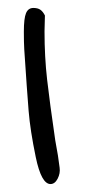

<svg xmlns="http://www.w3.org/2000/svg" viewBox="-20 -462 220 483"><path d="M41 -338Q40 -355 40 -382Q40 -416 45.5 -429Q51 -442 64 -442Q75 -442 81.5 -437.5Q88 -433 93 -423L92 -383Q92 -319 98.5 -262Q105 -205 119 -109Q127 -67 130 -40Q132 -26 125 -12.5Q118 1 107 1Q84 1 70 -66.5Q56 -134 52 -183Q48 -232 41 -338Z"/></svg>

Font: Indie Flower
Style: Regular
Weight: 400
Designer: Kimberly Geswein
Foundry: Kimberly Geswein
Version: Version 2.000